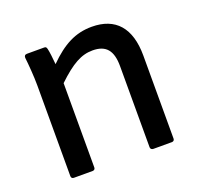

<svg xmlns="http://www.w3.org/2000/svg" viewBox="-95 -605 735 708"><g transform="rotate(-20 272.5 -250.5)"><path d="M80 0H154C160 0 164 -4 164 -10V-341C223 -397 261 -418 305 -418C357 -418 381 -391 381 -329V-10C381 -4 386 0 392 0H465C471 0 475 -4 475 -10V-336C475 -445 425 -501 332 -501C268 -501 218 -475 160 -417C158 -441 155 -467 152 -479C150 -487 148 -489 141 -489H74C66 -489 62 -484 63 -476C66 -451 70 -401 70 -366V-10C70 -4 74 0 80 0Z"/></g></svg>

Font: Sofia Sans Cond SemiBold
Style: Regular
Weight: 600
Width: 3
Designer: Botio Nikoltchev, Ani Petrova
Foundry: lettersoup
Version: Version 4.100